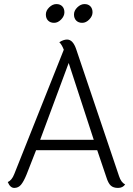

<svg xmlns="http://www.w3.org/2000/svg" viewBox="-20 -914 651 942"><path d="M434 -853.5Q434 -835 418 -818.5Q402 -802 383.5 -802Q365 -802 354 -813Q343 -824 343 -843Q343 -862 359.5 -878Q376 -894 394.5 -894Q413 -894 423.5 -883Q434 -872 434 -853.5ZM296 -853.5Q296 -835 280 -818.5Q264 -802 245.5 -802Q227 -802 216 -813Q205 -824 205 -843Q205 -862 221.5 -878Q238 -894 256.5 -894Q275 -894 285.5 -883Q296 -872 296 -853.5ZM177 -228H440L317 -605ZM594 -9Q582 8 559 8Q536 8 523.5 -3.5Q511 -15 502 -44L457 -177H157L110 -57Q96 -23 83 -7.5Q70 8 50 8Q30 8 18 -21Q38 -29 50 -60L293 -670Q284 -694 271 -707Q292 -720 309 -720Q338 -720 354 -672L564 -50Q574 -19 594 -9Z"/></svg>

Font: Laila Light
Style: Regular
Weight: 300
Designer: Hitesh Malaviya
Foundry: Indian Type Foundry
Version: Version 1.302;PS 1.0;hotconv 1.0.78;makeotf.lib2.5.61930; tt